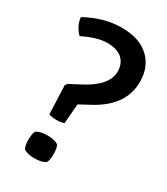

<svg xmlns="http://www.w3.org/2000/svg" viewBox="-177 -775 751 864"><g transform="rotate(30 198.0 -343.0)"><path d="M11 -645Q103 -696 195 -696Q287 -696 337 -649.5Q387 -603 387 -525Q387 -404 257 -331L194 -297L186 -195Q168 -189 146.5 -189Q125 -189 107 -195L101 -344L110 -355L158 -380Q277 -440 277 -515Q277 -556 251 -580Q225 -604 173 -604Q121 -604 49 -568Q35 -580 23.5 -602Q12 -624 11 -645ZM91 -96Q112 -109 147.5 -109Q183 -109 204 -96Q213 -82 213 -49Q213 -16 204 -3Q183 10 147.5 10Q112 10 91 -3Q82 -19 82 -49.5Q82 -80 91 -96Z"/></g></svg>

Font: Signika
Style: Regular
Weight: 400
Designer: Anna Giedrys
Foundry: Anna Giedrys
Version: Version 1.001